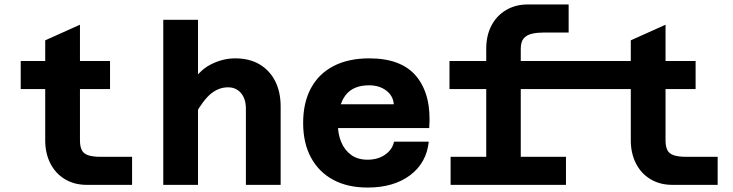

<svg xmlns="http://www.w3.org/2000/svg" viewBox="-20 -830 3290 862"><path d="M370 0Q314 0 271.5 -25.5Q229 -51 206 -96.5Q183 -142 183 -200V-649L339 -719V-200Q339 -174 346.5 -157.5Q354 -141 374.5 -133.5Q395 -126 432 -126H573V0ZM73 -430V-556H474V-430Z M1084 0V-342Q1084 -386 1062 -412Q1040 -438 1004 -438Q963 -438 928.5 -410.5Q894 -383 856 -316L834 -447Q872 -513 926 -540.5Q980 -568 1036 -568Q1100 -568 1145.5 -541Q1191 -514 1215.5 -465.5Q1240 -417 1240 -352V0ZM713 0V-741H869V0Z M1630 12Q1540 12 1475.5 -23Q1411 -58 1376 -123Q1341 -188 1341 -278Q1341 -369 1376 -434Q1411 -499 1477.5 -533.5Q1544 -568 1638 -568Q1785 -568 1851.5 -484.5Q1918 -401 1907 -255H1465L1466 -362H1748Q1745 -400 1714 -423.5Q1683 -447 1637 -447Q1565 -447 1531 -402Q1497 -357 1497 -271Q1497 -228 1512 -192Q1527 -156 1556.5 -134.5Q1586 -113 1630 -113Q1677 -113 1709.5 -136Q1742 -159 1749 -194H1905Q1895 -99 1821.5 -43.5Q1748 12 1630 12Z M2163 0V-611Q2163 -670 2186 -714.5Q2209 -759 2251.5 -784.5Q2294 -810 2350 -810H2533V-684H2422Q2394 -684 2370 -679Q2346 -674 2332 -658.5Q2318 -643 2318 -611V0ZM1998 -430V-556H2733V-430ZM2003 0V-126H2521V0ZM2999 0Q2943 0 2900.5 -25.5Q2858 -51 2835 -96.5Q2812 -142 2812 -200V-649L2968 -719V-200Q2968 -174 2975.5 -157.5Q2983 -141 3003.5 -133.5Q3024 -126 3061 -126H3202V0ZM2702 -430V-556H3103V-430Z"/></svg>

Font: Azeret Mono Thin
Style: Bold
Weight: 700
Version: Version 1.002